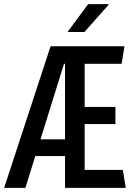

<svg xmlns="http://www.w3.org/2000/svg" viewBox="-20 -910 640 930"><path d="M0 0 225 -686H583L569 -601H390V-392H539V-309H390V-87H575L589 0H295V-601H290L103 0ZM115 -154V-235H345V-154ZM307 -755 407 -890H506V-887L389 -755Z"/></svg>

Font: Chivo Mono Medium
Style: Regular
Weight: 400
Monospace: yes
Version: Version 1.008